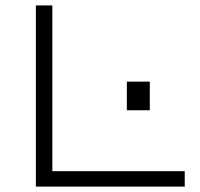

<svg xmlns="http://www.w3.org/2000/svg" viewBox="-20 -691 741 711"><path d="M112.8 0V-670.9H173.8V-57.1H664.1V0ZM449.7 -282.7V-388.7H534.7V-282.7Z"/></svg>

Font: Syncopate
Style: Regular
Weight: 300
Width: 7
Designer: Astigmatic (AOETI)
Foundry: Astigmatic (AOETI)
Version: Version 001.000